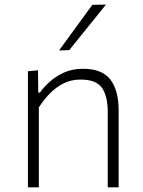

<svg xmlns="http://www.w3.org/2000/svg" viewBox="-20 -798 610 818"><path d="M99 0Q99 -56 99 -107.8Q99 -159.5 99 -220.5V-270.5Q99 -324.5 99 -381.5Q99 -438.5 99 -494.5L142 -498.5L143 -403.5H150Q165 -425 190.5 -448.5Q216 -472 251.8 -488.5Q287.5 -505 333.5 -505Q415 -505 450.2 -459Q485.5 -413 485.5 -327.5Q485.5 -295 485.5 -272Q485.5 -249 485.5 -220.5Q485.5 -162.5 485.5 -109.2Q485.5 -56 485.5 0H439Q439 -56 439 -109Q439 -162 439 -219V-321Q439 -389 414.2 -424Q389.5 -459 324 -459Q283.5 -459 251.2 -443Q219 -427 192.8 -400Q166.5 -373 145.5 -340.5V-219Q145.5 -159.5 145.5 -107.8Q145.5 -56 145.5 0ZM231.5 -583Q267 -632 303 -681Q339 -730 373.5 -777.5L431.5 -778.5Q405.5 -745.5 379 -713.2Q352.5 -681 326.8 -648.8Q301 -616.5 275 -584.5Z"/></svg>

Font: Commissioner Thin ExtraLight
Style: Regular
Weight: 250
Version: Version 1.000